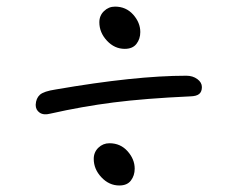

<svg xmlns="http://www.w3.org/2000/svg" viewBox="-20 -611 740 586"><path d="M360.8 -461.9Q329.6 -461.9 306.4 -486.8Q283.2 -511.7 283.2 -543Q283.2 -563.5 297.4 -577.1Q311.5 -590.8 331.1 -590.8Q364.7 -590.8 386.5 -566.4Q408.2 -542 408.2 -513.2Q408.2 -492.2 396.5 -477.1Q384.8 -461.9 360.8 -461.9ZM133.8 -264.2Q113.3 -258.8 101.1 -267.1Q88.9 -275.4 88.9 -291Q89.8 -311 101.8 -321.8Q113.8 -332.5 149.9 -337.9Q392.6 -379.9 548.8 -379.9Q568.4 -379.9 582.3 -369.6Q596.2 -359.4 596.2 -345.2Q596.2 -331.1 587.9 -324.2Q579.6 -317.4 561 -316.9Q421.9 -310.5 326.4 -298.3Q231 -286.1 133.8 -264.2ZM344.2 -44.9Q313 -44.9 289.6 -69.8Q266.1 -94.7 266.1 -126Q266.1 -146.5 280.3 -160.2Q294.4 -173.8 314 -173.8Q347.7 -173.8 369.4 -149.4Q391.1 -125 391.1 -96.2Q391.1 -75.2 379.6 -60.1Q368.2 -44.9 344.2 -44.9Z"/></svg>

Font: Shantell Sans Normal
Style: Regular
Weight: 300
Designer: Stephen Nixon, Anya Danilova, Shantell Martin
Foundry: Arrow Type
Version: Version 1.006;[559af2be0]